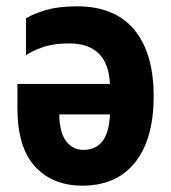

<svg xmlns="http://www.w3.org/2000/svg" viewBox="-20 -576 540 606"><path d="M62 -518V-402Q81 -415 115 -427Q149 -439 198 -439Q321 -439 327 -311H35V-235Q35 -111 90.5 -50.5Q146 10 240 10Q348 10 406.5 -63.5Q465 -137 465 -272Q465 -409 403.5 -482.5Q342 -556 224 -556Q163 -556 122.5 -543.5Q82 -531 62 -518ZM243 -103Q210 -103 189 -130Q168 -157 167 -215H327Q323 -103 243 -103Z"/></svg>

Font: Noto Sans Mono UI Condensed
Style: Bold
Weight: 700
Width: 3
Designer: Monotype Design team
Foundry: Monotype Imaging Inc.
Version: 1.000